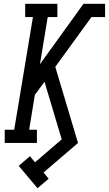

<svg xmlns="http://www.w3.org/2000/svg" viewBox="-20 -755 575 1014"><path d="M178 239 79 121 138 70 165 102 306 -19 215 -323 164 -254 134 -70H175V0H5V-70H55L154 -665H113V-735H283V-665H232L191 -416L421 -735H535V-665H463L272 -402L392 0L210 156L237 189Z"/></svg>

Font: Iosevka Slab Oblique
Style: Regular
Weight: 400
Italic angle: -9°
Monospace: yes
Designer: Belleve Invis
Foundry: Belleve Invis
Version: Version 11.1.1; ttfautohint (v1.8.3)